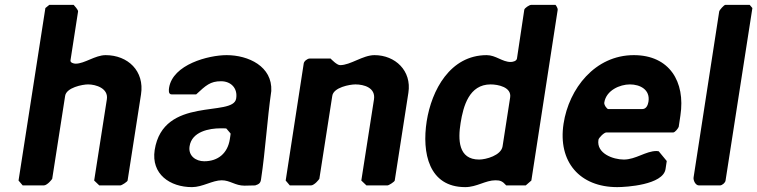

<svg xmlns="http://www.w3.org/2000/svg" viewBox="-20 -760 3104 787"><path d="M282 -740H182L166 -727L56 -20L73 0H160C167 0 177 -8 182 -13C186 -17 194 -26 194 -27L247 -367C252 -401 318 -414 341 -414C373 -414 425 -398 418 -353L366 -20L387 0H473C479 0 502 -15 503 -20L558 -373C573 -469 504 -534 413 -534C370 -534 327 -499 290 -499C282 -499 267 -503 269 -513L300 -713C301 -719 285 -737 282 -740Z M614 -145C599 -46 677 7 767 7C810 7 851 -21 889 -21C923 -21 944 1 982 1C989 1 1019 0 1026 0C1042 -5 1048 -10 1050 -25C1068 -144 1075 -269 1092 -387C1097 -488 998 -534 909 -534C835 -534 688 -496 673 -400C672 -392 669 -373 684 -373H784C824 -410 842 -427 886 -427C927 -427 955 -398 948 -356C936 -278 649 -368 614 -145ZM757 -160C766 -221 838 -234 884 -234C891 -234 908 -234 908 -233L925 -213C926 -213 923 -196 922 -189C913 -132 874 -99 817 -99C783 -99 751 -121 757 -160Z M1151 -20 1168 0H1255C1262 0 1272 -8 1277 -13C1281 -17 1289 -26 1289 -27L1342 -367C1347 -402 1414 -414 1437 -414C1471 -414 1520 -401 1513 -353L1461 -20L1482 0H1568C1574 0 1597 -15 1598 -20L1654 -380C1668 -470 1600 -534 1515 -534C1467 -534 1417 -493 1374 -493C1361 -493 1339 -516 1335 -520H1249C1240 -520 1226 -509 1225 -500Z M2257 -740H2157C2150 -740 2130 -727 2129 -720L2099 -520C2097 -509 2081 -506 2073 -506C2039 -506 2012 -534 1975 -534C1825 -534 1749 -390 1729 -263C1709 -134 1737 7 1887 7C1934 7 1970 -21 2011 -21C2031 -21 2040 -17 2055 0H2135L2158 -20L2266 -720C2267 -725 2260 -737 2257 -740ZM1868 -256C1879 -325 1903 -414 1991 -414C2021 -414 2078 -403 2071 -360L2040 -160C2034 -123 1972 -106 1944 -106C1858 -106 1857 -188 1868 -256Z M2290 -253C2266 -96 2357 7 2510 7C2546 7 2698 -2 2708 -67L2713 -100L2680 -140C2680 -140 2673 -141 2671 -141C2627 -141 2586 -106 2537 -106C2493 -106 2424 -131 2433 -187C2434 -195 2456 -217 2465 -217H2739C2747 -217 2759 -233 2762 -240L2769 -287C2790 -425 2724 -534 2578 -534C2419 -534 2312 -397 2290 -253ZM2457 -340C2465 -390 2521 -414 2562 -414C2603 -414 2646 -393 2638 -343C2636 -331 2630 -313 2613 -313H2473C2468 -313 2455 -330 2457 -340Z M3053 -740H2953C2948 -740 2929 -719 2928 -713L2823 -33C2821 -22 2830 0 2845 0H2931C2940 0 2953 -11 2954 -20L3064 -727Z"/></svg>

Font: Asimov Print
Style: CIt
Weight: 500
Designer: Google
Version: Version 2.000980: 2014